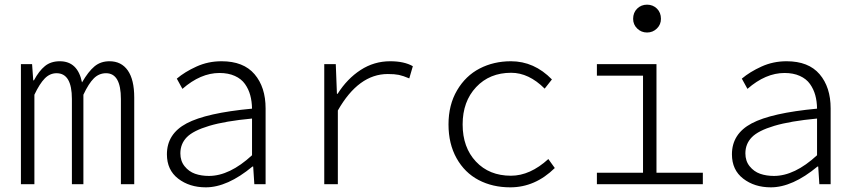

<svg xmlns="http://www.w3.org/2000/svg" viewBox="-20 -782 3638 815"><path d="M68.8 0V-509.8H116.2L121.1 -440.9H124Q145.5 -481 170.7 -501.5Q195.8 -522 233.9 -522Q310.1 -522 328.1 -432.1Q355 -478.5 381.1 -500.2Q407.2 -522 444.8 -522Q495.1 -522 522.5 -482.9Q549.8 -443.8 549.8 -368.2V0H493.2V-361.8Q493.2 -471.2 430.2 -471.2Q400.4 -471.2 378.4 -449.5Q356.4 -427.7 334 -379.9V0H285.2V-361.8Q285.2 -471.2 220.2 -471.2Q191.9 -471.2 170.2 -449.2Q148.4 -427.2 126 -379.9V0Z M853.5 13.2Q784.2 13.2 736.3 -23.7Q688.5 -60.5 688.5 -127Q688.5 -213.9 772.2 -258.3Q856 -302.7 1049.8 -320.8Q1049.3 -352.1 1042.2 -377.9Q1035.2 -403.8 1019.8 -425.5Q1004.4 -447.3 976.8 -459.7Q949.2 -472.2 911.6 -472.2Q831.5 -472.2 754.4 -404.8L730.5 -448.2Q764.6 -477.1 814 -499.5Q863.3 -522 920.4 -522Q1013.7 -522 1060.5 -467Q1107.4 -412.1 1107.4 -321.8V0H1059.6L1054.7 -75.2H1051.8Q945.3 13.2 853.5 13.2ZM866.7 -35.2Q954.6 -35.2 1049.8 -123V-278.8Q936 -268.1 868.2 -247.8Q800.3 -227.5 772.9 -199.5Q745.6 -171.4 745.6 -130.9Q745.6 -98.6 763.7 -76.2Q781.7 -53.7 808.1 -44.4Q834.5 -35.2 866.7 -35.2Z M1356.4 0V-509.8H1405.3L1410.2 -383.8H1413.1Q1453.6 -447.8 1510.7 -484.9Q1567.9 -522 1636.2 -522Q1695.8 -522 1732.4 -501L1717.3 -449.2Q1690.9 -460.4 1673.1 -464.1Q1655.3 -467.8 1626 -467.8Q1502 -467.8 1414.1 -313V0Z M2146 13.2Q2070.8 13.2 2011.7 -17.8Q1952.6 -48.8 1918.2 -110.1Q1883.8 -171.4 1883.8 -253.9Q1883.8 -336.9 1920.2 -398.7Q1956.5 -460.4 2016.1 -491.2Q2075.7 -522 2148.9 -522Q2247.6 -522 2322.8 -444.8L2292 -405.8Q2224.6 -473.1 2149.9 -473.1Q2058.1 -473.1 2001 -412.1Q1943.8 -351.1 1943.8 -253.9Q1943.8 -156.2 2000.2 -96.2Q2056.6 -36.1 2148.9 -36.1Q2230 -36.1 2307.6 -106.9L2335 -68.8Q2251.5 13.2 2146 13.2Z M2667.5 -702.1Q2667.5 -728.5 2684.6 -745.4Q2701.7 -762.2 2726.6 -762.2Q2751.5 -762.2 2768.6 -745.4Q2785.6 -728.5 2785.6 -702.1Q2785.6 -677.7 2768.3 -660.9Q2751 -644 2726.6 -644Q2702.1 -644 2684.8 -660.9Q2667.5 -677.7 2667.5 -702.1ZM2513.7 0V-48.8H2709.5V-460.9H2513.7V-509.8H2766.6V-48.8H2963.4V0Z M3252 13.2Q3182.6 13.2 3134.8 -23.7Q3086.9 -60.5 3086.9 -127Q3086.9 -213.9 3170.7 -258.3Q3254.4 -302.7 3448.2 -320.8Q3447.8 -352.1 3440.7 -377.9Q3433.6 -403.8 3418.2 -425.5Q3402.8 -447.3 3375.2 -459.7Q3347.7 -472.2 3310.1 -472.2Q3230 -472.2 3152.8 -404.8L3128.9 -448.2Q3163.1 -477.1 3212.4 -499.5Q3261.7 -522 3318.8 -522Q3412.1 -522 3459 -467Q3505.9 -412.1 3505.9 -321.8V0H3458L3453.1 -75.2H3450.2Q3343.8 13.2 3252 13.2ZM3265.1 -35.2Q3353 -35.2 3448.2 -123V-278.8Q3334.5 -268.1 3266.6 -247.8Q3198.7 -227.5 3171.4 -199.5Q3144 -171.4 3144 -130.9Q3144 -98.6 3162.1 -76.2Q3180.2 -53.7 3206.5 -44.4Q3232.9 -35.2 3265.1 -35.2Z"/></svg>

Font: Office Code Pro Light
Style: Regular
Weight: 300
Designer: Nathan Rutzky & Paul D. Hunt
Foundry: Adobe Systems Incorporated
Version: Version 1.004;PS 001.004;hotconv 1.0.70;makeotf.lib2.5.58329